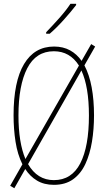

<svg xmlns="http://www.w3.org/2000/svg" viewBox="-20 -971 570 1019"><path d="M56 28 34 15 99 -99Q73 -151 62.5 -218.5Q52 -286 52 -359Q52 -538 107.5 -631Q163 -724 267 -724Q315 -724 351.5 -704Q388 -684 413 -648L464 -737L485 -724L428 -624Q454 -575 466.5 -507.5Q479 -440 479 -359Q479 -285 468 -218.5Q457 -152 433 -100.5Q409 -49 368 -19.5Q327 10 266 10Q214 10 176.5 -12.5Q139 -35 114 -74ZM78 -358Q78 -215 115 -127L399 -623Q351 -699 266 -699Q171 -699 124.5 -608.5Q78 -518 78 -358ZM266 -15Q360 -15 406 -104Q452 -193 452 -358Q452 -510 412 -597L129 -100Q178 -15 266 -15ZM225 -800Q258 -834 294.5 -875Q331 -916 354 -951H384V-944Q358 -910 319 -866.5Q280 -823 244 -792H225Z"/></svg>

Font: Noto Sans Mono Condensed Thin
Style: Regular
Weight: 100
Width: 3
Designer: Monotype Design Team
Foundry: Monotype Imaging Inc.
Version: Version 2.014; ttfautohint (v1.8.4.7-5d5b)